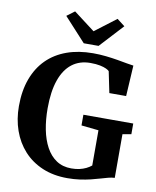

<svg xmlns="http://www.w3.org/2000/svg" viewBox="-104 -1059 935 1149"><g transform="rotate(10 364.0 -484.5)"><path d="M384.5 11Q299.5 11 232.5 -17.5Q165.5 -46 119.2 -97Q73 -148 49 -216.2Q25 -284.5 25 -363.5Q25 -457.5 51.8 -529.8Q78.5 -602 128.2 -651.5Q178 -701 248.8 -726.5Q319.5 -752 407.5 -752Q448 -752 486.5 -747.8Q525 -743.5 558.5 -737.8Q592 -732 617.8 -727.2Q643.5 -722.5 657.5 -721L646.5 -534H544.5L518 -662.5Q513 -668.5 499 -675.2Q485 -682 461 -687Q437 -692 402 -692Q337 -692 291 -656.8Q245 -621.5 220.8 -552.2Q196.5 -483 196.5 -380.5Q196.5 -311.5 208.2 -251.8Q220 -192 244.5 -146.8Q269 -101.5 307.2 -76Q345.5 -50.5 398 -50.5Q425 -50.5 447 -55.5Q469 -60.5 487 -69.2Q505 -78 519 -89.5V-303.5L414 -314.5V-379.5H717V-314.5L664.5 -305.5V-40Q647 -39.5 626 -34Q605 -28.5 580 -21Q555 -13.5 525.2 -6.2Q495.5 1 460.5 6Q425.5 11 384.5 11ZM342 -801 210.5 -944.5 258 -980 387 -882 516 -980 563.5 -943.5 432 -801Z"/></g></svg>

Font: Merriweather 24pt
Style: Bold
Weight: 700
Designer: Eben Sorkin
Foundry: Eben Sorkin
Version: Version 2.100